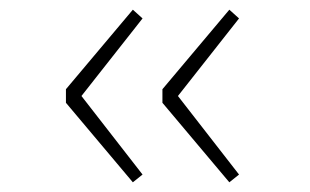

<svg xmlns="http://www.w3.org/2000/svg" viewBox="-20 -450 640 396"><path d="M254 -74 116 -238V-266L254 -430L274 -412L148 -252L274 -90ZM453 -74 315 -238V-266L453 -430L473 -412L347 -252L473 -90Z"/></svg>

Font: Source Code Pro ExtraLight
Style: Regular
Weight: 200
Monospace: yes
Designer: Paul D. Hunt, Teo Tuominen
Foundry: Adobe Systems Incorporated
Version: Version 2.030;PS 1.000;hotconv 16.6.51;makeotf.lib2.5.65220